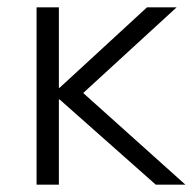

<svg xmlns="http://www.w3.org/2000/svg" viewBox="-20 -505 527 525"><path d="M80 0V-485H141V-265H143L382 -485H463L186 -231V-270L487 0H406L143 -233H141V0Z"/></svg>

Font: Nunito Sans 12pt ExtraLight Light
Style: Regular
Weight: 300
Version: Version 3.101;gftools[0.9.27]